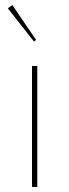

<svg xmlns="http://www.w3.org/2000/svg" viewBox="-20 -742 275 762"><path d="M115 -577 11 -709 29 -722 123 -584ZM107 0V-480H128V0Z"/></svg>

Font: Cantarell Thin
Style: Regular
Weight: 100
Designer: Dave Crossland, Nikolaus Waxweiler, Florian Fecher, Jacques Le Bailly, Eben Sorkin, Alexei Vanyashin, Alexios Zavras, Em
Version: Version 0.303